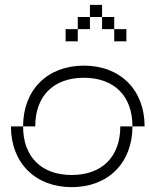

<svg xmlns="http://www.w3.org/2000/svg" viewBox="-20 -770 615 790"><path d="M75 -250H25C25 -100 125 0 275 0C425 0 525 -100 525 -250H475C475 -125 400 -50 275 -50C150 -50 75 -125 75 -250ZM75 -250H125C125 -375 200 -450 325 -450C450 -450 525 -375 525 -250H575C575 -400 475 -500 325 -500C175 -500 75 -400 75 -250ZM250 -600H300V-650H250ZM300 -650H350V-700H300ZM350 -700H400V-750H350ZM400 -650H450V-700H400ZM450 -600H500V-650H450Z"/></svg>

Font: LS-VG5000 Light Shifted
Style: Regular
Weight: 400
Designer: Justin Bihan, 2021
Foundry: Justin Bihan, 2021
Version: Version 1.000;Glyphs 3.1.2 (3151)